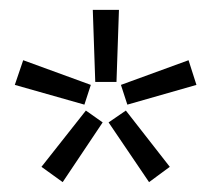

<svg xmlns="http://www.w3.org/2000/svg" viewBox="-20 -820 429 389"><path d="M168 -800H221L216 -654H173ZM10 -648 27 -698 164 -648 151 -608ZM107 -451 64 -482 154 -596 188 -572ZM362 -698 378 -648 238 -608 225 -648ZM324 -482 282 -451 200 -572 235 -596Z"/></svg>

Font: Cooper Hewitt
Style: Book
Weight: 705
Designer: Village Type and Design LLC
Foundry: Cooper Hewitt Smithsonian Design Museum
Version: 1.000; ttfautohint (v1.8.1)